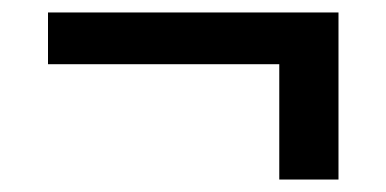

<svg xmlns="http://www.w3.org/2000/svg" viewBox="-20 -407 619 308"><path d="M57 -387H523V-119H428V-304H57Z"/></svg>

Font: LT Superior Semi-bold
Style: Regular
Weight: 600
Designer: Daniel Lyons
Foundry: LyonsType
Version: Version 1.0